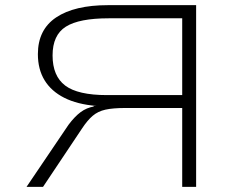

<svg xmlns="http://www.w3.org/2000/svg" viewBox="-20 -725 921 745"><path d="M83 0 246 -241Q270 -273 293 -290Q316 -307 345 -312L341 -314H354Q280 -320 229.5 -345.5Q179 -371 153 -413.5Q127 -456 127 -515Q127 -610 198 -657.5Q269 -705 399 -705H741V0H687V-306H468Q418 -306 389 -299.5Q360 -293 339.5 -275.5Q319 -258 298 -226L147 0ZM395 -356H687V-654H402Q287 -654 235.5 -621.5Q184 -589 184 -510Q184 -430 233 -393Q282 -356 395 -356Z"/></svg>

Font: Nunito Sans 7pt Expanded ExtraLight
Style: Regular
Weight: 250
Width: 7
Designer: Vernon Adams
Foundry: Vernon Adams
Version: Version 3.101;gftools[0.9.27]